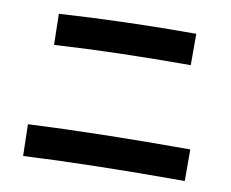

<svg xmlns="http://www.w3.org/2000/svg" viewBox="-81 -859 1162 965"><g transform="rotate(10 500.0 -377.0)"><path d="M845.2 -594.7Q454.6 -594.7 150.9 -575.7L147.5 -733.9Q478 -754.9 845.2 -754.9ZM916.5 -16.1Q439 -16.6 94.7 1L90.8 -160.2Q440.9 -177.7 916.5 -177.2Z"/></g></svg>

Font: Droid Sans
Style: Regular
Weight: 400
Foundry: Ascender Corporation
Version: Version 1.00 build 114